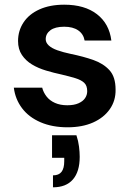

<svg xmlns="http://www.w3.org/2000/svg" viewBox="-20 -531 561 819"><path d="M268 12Q203 12 153 -9.5Q103 -31 74 -69.5Q45 -108 39 -157H160Q165 -137 178.5 -119.5Q192 -102 214.5 -92Q237 -82 267 -82Q296 -82 315 -90.5Q334 -99 343 -112.5Q352 -126 352 -142Q352 -166 339 -178Q326 -190 301.5 -197.5Q277 -205 243 -213Q210 -220 176.5 -230Q143 -240 116.5 -256Q90 -272 73.5 -296.5Q57 -321 57 -356Q57 -400 80.5 -435.5Q104 -471 148.5 -491Q193 -511 254 -511Q341 -511 393.5 -470.5Q446 -430 455 -358H341Q336 -386 313.5 -401.5Q291 -417 254 -417Q215 -417 195 -402Q175 -387 175 -364Q175 -349 188 -337Q201 -325 225 -316.5Q249 -308 282 -301Q336 -290 378.5 -275Q421 -260 447 -231.5Q473 -203 473 -149Q474 -102 448.5 -65.5Q423 -29 377 -8.5Q331 12 268 12ZM206 268V217Q231 217 242.5 202Q254 187 254 157V142H202V46H306Q314 70 317 94Q320 118 320 138Q320 201 291 234.5Q262 268 206 268Z"/></svg>

Font: DM Sans 20pt SemiBold
Style: Regular
Weight: 600
Version: Version 4.004;gftools[0.9.30]